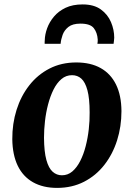

<svg xmlns="http://www.w3.org/2000/svg" viewBox="-20 -858 620 890"><path d="M333.5 -568.5Q400 -568.5 446.5 -542.5Q493 -516.5 517.8 -466.2Q542.5 -416 543 -343Q543 -271.5 522.8 -207.5Q502.5 -143.5 463.8 -93.8Q425 -44 369.5 -15.5Q314 13 244.5 13Q179.5 13 133 -13.2Q86.5 -39.5 62.2 -89.8Q38 -140 37 -212.5Q36.5 -284.5 56.8 -348.8Q77 -413 115.8 -462.5Q154.5 -512 209.5 -540.2Q264.5 -568.5 333.5 -568.5ZM314 -509.5Q286 -509.5 264.8 -491.5Q243.5 -473.5 228.2 -443Q213 -412.5 203 -374.5Q193 -336.5 188.5 -296.5Q184 -256.5 184 -219.5Q184.5 -154.5 195 -116.5Q205.5 -78.5 224 -62Q242.5 -45.5 267 -45.5Q294.5 -45.5 315.5 -63.5Q336.5 -81.5 352 -112Q367.5 -142.5 377.2 -180.5Q387 -218.5 391.5 -258.8Q396 -299 395.5 -336.5Q395.5 -402 385.2 -439.8Q375 -477.5 357 -493.5Q339 -509.5 314 -509.5ZM187 -655Q187 -659.5 187 -663.5Q187 -667.5 187.5 -671.5Q188 -698 198.5 -727Q209 -756 230.2 -781.2Q251.5 -806.5 284.2 -822Q317 -837.5 363 -837.5Q415.5 -837.5 447.5 -814.2Q479.5 -791 494.5 -755.5Q509.5 -720 509.5 -683Q509 -676.5 508.2 -668.5Q507.5 -660.5 506.5 -655H431.5Q432.5 -660 432.8 -664.8Q433 -669.5 433 -675Q431 -706.5 414.8 -727.5Q398.5 -748.5 353 -748.5Q316.5 -748.5 297.2 -733.2Q278 -718 270.2 -696.2Q262.5 -674.5 261 -655Z"/></svg>

Font: Merriweather Light 18pt
Style: Bold Italic
Weight: 700
Italic angle: -7.8°
Version: Version 2.101